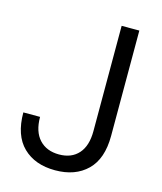

<svg xmlns="http://www.w3.org/2000/svg" viewBox="-105 -758 712 845"><g transform="rotate(15 251.0 -335.0)"><path d="M424.8 -200.2Q424.8 -95.7 370.8 -43Q316.9 9.8 225.1 9.8Q133.3 9.8 79.1 -43Q24.9 -95.7 24.9 -200.2H101.1Q101.1 -133.3 134 -97.7Q167 -62 224.1 -62Q280.8 -62 312.5 -97.7Q344.2 -133.3 344.2 -200.2V-680.2H424.8Z"/></g></svg>

Font: TASA Orbiter Text
Style: Regular
Weight: 400
Designer: Weizhong Zhang
Version: Version 1.000;Glyphs 3.1.2 (3151)